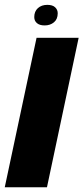

<svg xmlns="http://www.w3.org/2000/svg" viewBox="-26 -791 352 811"><path d="M-5.9 0 128.4 -631.3H306.2L172.4 0ZM162.6 -683.6Q141.1 -683.6 129.9 -693.4Q118.7 -703.1 118.7 -718.8Q118.7 -742.7 134 -756.6Q149.4 -770.5 173.8 -770.5Q195.8 -770.5 206.8 -760.3Q217.8 -750 217.8 -734.9Q217.8 -710 201.9 -696.8Q186 -683.6 162.6 -683.6Z"/></svg>

Font: Open Sans SemiCondensed ExtraBold
Style: Italic
Weight: 800
Width: 4
Italic angle: -12°
Designer: Monotype Design Team
Foundry: Monotype Imaging Inc.
Version: Version 3.003